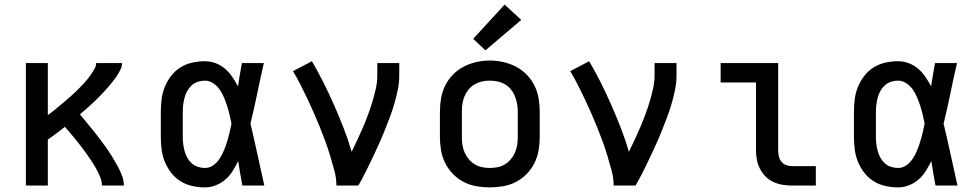

<svg xmlns="http://www.w3.org/2000/svg" viewBox="-20 -803 4240 831"><path d="M92 0V-530H187V-305Q198 -312 208 -320.5Q218 -329 228 -337Q238 -345 248 -353.5Q258 -362 268 -370.5Q278 -379 287.5 -387.5Q297 -396 306.5 -405Q316 -414 325 -423.5Q334 -433 343 -442.5Q352 -452 360 -462Q368 -472 375.5 -483Q383 -494 389.5 -505.5Q396 -517 396 -530H508Q508 -515 501.5 -502Q495 -489 487 -476.5Q479 -464 470 -452.5Q461 -441 451.5 -430Q442 -419 432 -408Q422 -397 412 -387Q402 -377 391.5 -366.5Q381 -356 370 -346.5Q359 -337 348 -327Q337 -317 326 -308Q341 -290 355.5 -272.5Q370 -255 384.5 -237Q399 -219 412.5 -201Q426 -183 439.5 -164Q453 -145 465 -125.5Q477 -106 488 -86Q499 -66 507.5 -44.5Q516 -23 516 0H421Q421 -19 413.5 -37Q406 -55 397 -71.5Q388 -88 377.5 -104Q367 -120 356 -135.5Q345 -151 333.5 -166Q322 -181 310 -196Q298 -211 285.5 -225.5Q273 -240 261 -254Q243 -240 224.5 -226Q206 -212 187 -199V0Z M867 8Q839 8 812 2Q785 -4 761.5 -18.5Q738 -33 721 -55Q704 -77 693.5 -102.5Q683 -128 679.5 -155.5Q676 -183 676 -210V-320Q676 -347 679.5 -374.5Q683 -402 693.5 -427.5Q704 -453 721 -475Q738 -497 761.5 -511.5Q785 -526 812 -532Q839 -538 867 -538Q891 -538 913.5 -529.5Q936 -521 954 -505.5Q972 -490 985.5 -470Q999 -450 1010 -429Q1014 -454 1018 -479.5Q1022 -505 1027 -530H1122Q1107 -465 1093.5 -399Q1080 -333 1064 -268Q1080 -201 1094.5 -134Q1109 -67 1124 0H1029Q1024 -26 1019.5 -52.5Q1015 -79 1011 -106Q1000 -84 987 -63Q974 -42 955.5 -26Q937 -10 914 -1Q891 8 867 8ZM867 -76Q887 -76 903.5 -88Q920 -100 931 -117Q942 -134 949.5 -152.5Q957 -171 963 -190.5Q969 -210 973.5 -229.5Q978 -249 982 -268Q978 -288 973.5 -307Q969 -326 963 -344.5Q957 -363 949.5 -381Q942 -399 931 -415Q920 -431 903 -442.5Q886 -454 867 -454Q851 -454 836 -449Q821 -444 809.5 -433.5Q798 -423 790.5 -409.5Q783 -396 779 -381Q775 -366 773 -350.5Q771 -335 771 -320V-210Q771 -195 773 -179.5Q775 -164 779 -149Q783 -134 790.5 -120.5Q798 -107 809.5 -96.5Q821 -86 836 -81Q851 -76 867 -76Z M1436 0Q1436 -33 1427 -65.5Q1418 -98 1408.5 -130Q1399 -162 1387.5 -193Q1376 -224 1363.5 -255Q1351 -286 1337.5 -316.5Q1324 -347 1309.5 -377.5Q1295 -408 1280 -437.5Q1265 -467 1248 -495L1330 -538Q1357 -492 1381 -444Q1405 -396 1426.5 -347Q1448 -298 1467.5 -248Q1487 -198 1502 -146Q1515 -173 1527.5 -199.5Q1540 -226 1551.5 -253Q1563 -280 1573 -307Q1583 -334 1591.5 -362Q1600 -390 1606.5 -419Q1613 -448 1613 -477V-530H1708V-477Q1708 -445 1701.5 -413.5Q1695 -382 1686 -351.5Q1677 -321 1665.5 -291Q1654 -261 1642 -231Q1630 -201 1616.5 -172Q1603 -143 1589.5 -114Q1576 -85 1561.5 -56.5Q1547 -28 1531 0Z M2100 8Q2071 8 2042 3Q2013 -2 1987 -15.5Q1961 -29 1940.5 -50Q1920 -71 1907 -97Q1894 -123 1889 -152Q1884 -181 1884 -210V-320Q1884 -349 1889 -378Q1894 -407 1907 -433Q1920 -459 1940.5 -480Q1961 -501 1987 -514.5Q2013 -528 2042 -534.5Q2071 -541 2100 -541Q2129 -541 2158 -534.5Q2187 -528 2213 -514.5Q2239 -501 2259.5 -480Q2280 -459 2293 -433Q2306 -407 2311 -378Q2316 -349 2316 -320V-210Q2316 -181 2311 -152Q2306 -123 2293 -97Q2280 -71 2259.5 -50Q2239 -29 2213 -15.5Q2187 -2 2158 3Q2129 8 2100 8ZM2100 -76Q2117 -76 2134 -79.5Q2151 -83 2165.5 -92Q2180 -101 2191 -114Q2202 -127 2209 -143Q2216 -159 2218.5 -176Q2221 -193 2221 -210V-320Q2221 -337 2218 -354Q2215 -371 2208.5 -387Q2202 -403 2191 -416.5Q2180 -430 2165 -438.5Q2150 -447 2133 -450.5Q2116 -454 2098 -454Q2081 -454 2064.5 -450Q2048 -446 2033.5 -437.5Q2019 -429 2008 -415.5Q1997 -402 1990.5 -386.5Q1984 -371 1981.5 -354Q1979 -337 1979 -320V-210Q1979 -193 1981.5 -176Q1984 -159 1991 -143Q1998 -127 2009 -114Q2020 -101 2034.5 -92Q2049 -83 2066 -79.5Q2083 -76 2100 -76ZM2081 -585 2028 -635 2164 -783 2236 -717Z M2636 0Q2636 -33 2627 -65.5Q2618 -98 2608.5 -130Q2599 -162 2587.5 -193Q2576 -224 2563.5 -255Q2551 -286 2537.5 -316.5Q2524 -347 2509.5 -377.5Q2495 -408 2480 -437.5Q2465 -467 2448 -495L2530 -538Q2557 -492 2581 -444Q2605 -396 2626.5 -347Q2648 -298 2667.5 -248Q2687 -198 2702 -146Q2715 -173 2727.5 -199.5Q2740 -226 2751.5 -253Q2763 -280 2773 -307Q2783 -334 2791.5 -362Q2800 -390 2806.5 -419Q2813 -448 2813 -477V-530H2908V-477Q2908 -445 2901.5 -413.5Q2895 -382 2886 -351.5Q2877 -321 2865.5 -291Q2854 -261 2842 -231Q2830 -201 2816.5 -172Q2803 -143 2789.5 -114Q2776 -85 2761.5 -56.5Q2747 -28 2731 0Z M3407 0Q3386 0 3365.5 -3.5Q3345 -7 3326 -16Q3307 -25 3292.5 -40Q3278 -55 3268.5 -74Q3259 -93 3255.5 -113.5Q3252 -134 3252 -155V-446H3099V-530H3348V-155Q3348 -142 3350.5 -128.5Q3353 -115 3361 -104.5Q3369 -94 3381.5 -89Q3394 -84 3407 -84H3511V0Z M3867 8Q3839 8 3812 2Q3785 -4 3761.5 -18.5Q3738 -33 3721 -55Q3704 -77 3693.5 -102.5Q3683 -128 3679.5 -155.5Q3676 -183 3676 -210V-320Q3676 -347 3679.5 -374.5Q3683 -402 3693.5 -427.5Q3704 -453 3721 -475Q3738 -497 3761.5 -511.5Q3785 -526 3812 -532Q3839 -538 3867 -538Q3891 -538 3913.5 -529.5Q3936 -521 3954 -505.5Q3972 -490 3985.5 -470Q3999 -450 4010 -429Q4014 -454 4018 -479.5Q4022 -505 4027 -530H4122Q4107 -465 4093.5 -399Q4080 -333 4064 -268Q4080 -201 4094.5 -134Q4109 -67 4124 0H4029Q4024 -26 4019.5 -52.5Q4015 -79 4011 -106Q4000 -84 3987 -63Q3974 -42 3955.5 -26Q3937 -10 3914 -1Q3891 8 3867 8ZM3867 -76Q3887 -76 3903.5 -88Q3920 -100 3931 -117Q3942 -134 3949.5 -152.5Q3957 -171 3963 -190.5Q3969 -210 3973.5 -229.5Q3978 -249 3982 -268Q3978 -288 3973.5 -307Q3969 -326 3963 -344.5Q3957 -363 3949.5 -381Q3942 -399 3931 -415Q3920 -431 3903 -442.5Q3886 -454 3867 -454Q3851 -454 3836 -449Q3821 -444 3809.5 -433.5Q3798 -423 3790.5 -409.5Q3783 -396 3779 -381Q3775 -366 3773 -350.5Q3771 -335 3771 -320V-210Q3771 -195 3773 -179.5Q3775 -164 3779 -149Q3783 -134 3790.5 -120.5Q3798 -107 3809.5 -96.5Q3821 -86 3836 -81Q3851 -76 3867 -76Z"/></svg>

Font: Iosevka Curly Slab MdEx
Style: Regular
Weight: 500
Width: 7
Monospace: yes
Designer: Belleve Invis
Foundry: Belleve Invis
Version: Version 11.1.0; ttfautohint (v1.8.3)